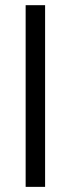

<svg xmlns="http://www.w3.org/2000/svg" viewBox="-20 -728 276 748"><path d="M155.7 -707.8V0H79.9V-707.8Z"/></svg>

Font: Khula
Style: Regular
Weight: 400
Designer: Erin McLaughlin, Steve Matteson
Version: Version 1.000;PS 1.0;hotconv 1.0.72;makeotf.lib2.5.5900; ttf